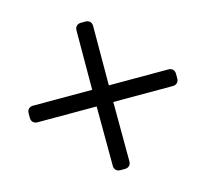

<svg xmlns="http://www.w3.org/2000/svg" viewBox="-93 -671 727 678"><g transform="rotate(30 270.5 -332.5)"><path d="M86 -136 74 -148Q67 -155 67 -163.5Q67 -172 74 -179L227 -332L74 -486Q67 -493 67 -501.5Q67 -510 74 -517L86 -529Q93 -536 101.5 -536Q110 -536 117 -529L270 -375L424 -529Q431 -536 439.5 -536Q448 -536 455 -529L467 -517Q474 -510 474 -501.5Q474 -493 467 -486L313 -332L467 -179Q474 -172 474 -163.5Q474 -155 467 -148L455 -136Q448 -129 439.5 -129Q431 -129 424 -136L270 -289L117 -136Q110 -129 101.5 -129Q93 -129 86 -136Z"/></g></svg>

Font: Rubik Light Light
Style: Regular
Weight: 300
Version: Version 2.101